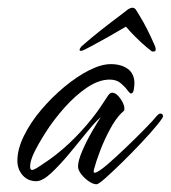

<svg xmlns="http://www.w3.org/2000/svg" viewBox="-20 -468 442 497"><path d="M230 9Q221 9 209.5 1Q198 -7 190 -17.5Q182 -28 182 -37Q182 -52 193 -77.5Q204 -103 218.5 -128Q233 -153 241 -165Q227 -153 205.5 -126.5Q184 -100 159.5 -70.5Q135 -41 112.5 -20Q90 1 74 1Q52 1 38.5 -14.5Q25 -30 25 -52Q25 -82 42 -116.5Q59 -151 86.5 -183.5Q114 -216 146.5 -243Q179 -270 210.5 -286Q242 -302 267 -302Q294 -302 311 -289.5Q328 -277 328 -252Q328 -248 326.5 -237Q325 -226 319 -226Q316 -226 309.5 -235Q303 -244 292 -253Q281 -262 264 -262Q236 -262 205.5 -241.5Q175 -221 147 -189.5Q119 -158 98 -125Q77 -92 66 -68Q63 -61 60.5 -53Q58 -45 58 -37Q58 -28 63 -28Q68 -28 84.5 -39Q101 -50 108 -55Q143 -80 174.5 -112Q206 -144 231 -178Q239 -189 246 -200Q253 -211 260 -221Q265 -228 270 -228Q281 -228 291.5 -213Q302 -198 302 -187Q302 -182 300.5 -181Q299 -180 294 -175Q279 -160 264.5 -133Q250 -106 239.5 -78.5Q229 -51 224 -32Q223 -29 222.5 -24.5Q222 -20 227 -21Q237 -24 259.5 -43.5Q282 -63 308.5 -88.5Q335 -114 356.5 -136Q378 -158 385 -167Q387 -169 389.5 -171.5Q392 -174 395 -174Q402 -174 402 -167Q402 -163 386 -143.5Q370 -124 346 -98.5Q322 -73 297 -48.5Q272 -24 253.5 -7.5Q235 9 230 9ZM373 -335Q370 -337 357.5 -347.5Q345 -358 330.5 -372.5Q316 -387 306 -399Q286 -387 261 -373Q236 -359 216.5 -348.5Q197 -338 193 -337Q186 -335 186 -339Q186 -341 188 -344Q190 -347 191 -348Q216 -370 242 -390.5Q268 -411 291 -428Q301 -436 309 -442Q317 -448 323 -448Q329 -448 333 -441L341 -428Q352 -410 361.5 -391Q371 -372 378 -356Q380 -352 381.5 -348Q383 -344 383 -339Q383 -336 379.5 -335Q376 -334 373 -335Z"/></svg>

Font: Hurricane
Style: Regular
Weight: 400
Designer: Robert E. Leuschke
Foundry: Robert E. Leuschke
Version: Version 1.010; ttfautohint (v1.8.3)